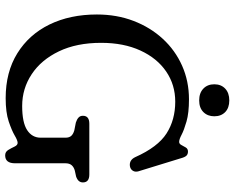

<svg xmlns="http://www.w3.org/2000/svg" viewBox="-104 -809 930 762"><g transform="rotate(90 361.0 -428.0)"><path d="M628 -22.5Q628 16.5 596.5 16.5Q582.5 16.5 575 4Q567.5 -8.5 561.8 -20.8Q556 -33 547 -33Q537.5 -33 517.5 -21.2Q497.5 -9.5 461.8 2.5Q426 14.5 369.5 14.5Q266 14.5 191.5 -31.8Q117 -78 77.2 -159.5Q37.5 -241 37.5 -347.5Q37.5 -426.5 63 -493Q88.5 -559.5 134 -609Q179.5 -658.5 241 -685.8Q302.5 -713 374 -713Q428.5 -713 462.2 -703.2Q496 -693.5 514.5 -683.8Q533 -674 543 -674Q551 -674 555.5 -682.8Q560 -691.5 565.2 -700.2Q570.5 -709 581.5 -709Q592 -709 598 -702.8Q604 -696.5 608.5 -679.5L660 -512Q663.5 -499.5 657.5 -490Q651.5 -480.5 639 -478.5Q615 -475.5 603.5 -500Q563.5 -589.5 509.5 -624Q455.5 -658.5 383.5 -658.5Q316.5 -658.5 263.8 -622.5Q211 -586.5 180.5 -520.2Q150 -454 150 -364.5Q150 -267 183.8 -196.8Q217.5 -126.5 274.5 -88.8Q331.5 -51 400.5 -51Q466.5 -51 496.5 -70.8Q526.5 -90.5 526.5 -124.5V-222.5Q526.5 -238 519 -246Q511.5 -254 497 -258L466.5 -264Q454 -268 446.8 -274.5Q439.5 -281 439.5 -292Q439.5 -317.5 471 -317.5H672.5Q704 -317.5 704 -292Q704 -273 680.5 -265L657.5 -260Q644 -256.5 636 -247.8Q628 -239 628 -222.5ZM378.5 -753.5Q349 -753.5 331.8 -770Q314.5 -786.5 314.5 -813.5Q314.5 -840.5 331.8 -856.8Q349 -873 378.5 -873Q408 -873 424.8 -856.8Q441.5 -840.5 441.5 -813.5Q441.5 -787 424.8 -770.2Q408 -753.5 378.5 -753.5Z"/></g></svg>

Font: Fraunces 72pt SuperSoft
Style: Regular
Weight: 400
Version: Version 1.000;[b76b70a41]